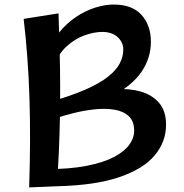

<svg xmlns="http://www.w3.org/2000/svg" viewBox="-20 -811 800 836"><path d="M221 -305.8 189 -364.8Q287 -392.5 350.6 -420.4Q414.2 -448.2 450.8 -477.4Q487.2 -506.5 502 -535.9Q516.8 -565.2 516.8 -594.8Q516.8 -627.2 491.9 -649.6Q467 -672 425.2 -672Q390 -672 347.9 -657Q305.8 -642 269.4 -608.5Q233 -575 213.2 -519.5L189.5 -582.5Q208.8 -634.8 241.2 -673.9Q273.8 -713 313.8 -739Q353.8 -765 395.2 -778.1Q436.8 -791.2 474.8 -791.2Q555.5 -791.2 596.2 -746Q637 -700.8 637 -629Q637 -558.5 596.2 -498.4Q555.5 -438.2 464.5 -390.2Q373.5 -342.2 221 -305.8ZM107 5Q110.2 -96 110.8 -192.5Q111.2 -289 108.4 -380.9Q105.5 -472.8 99.1 -559.8Q92.8 -646.8 83 -728.8L234.8 -752.8Q237.8 -663.5 239.8 -585.9Q241.8 -508.2 241.9 -437.1Q242 -366 240.8 -296.1Q239.5 -226.2 236.4 -153.9Q233.2 -81.5 228.5 0ZM228.5 0 180.5 -74.5Q283.8 -74.5 357 -88.9Q430.2 -103.2 475.9 -127.2Q521.5 -151.2 542.9 -180.8Q564.2 -210.2 564.2 -240.5Q564.2 -283.8 540.2 -305.6Q516.2 -327.5 477 -333.6Q437.8 -339.8 391.1 -334.8Q344.5 -329.8 299 -318.2Q253.5 -306.8 218 -294.5L222.2 -341.2Q281.5 -375.5 347.8 -396.6Q414 -417.8 476.9 -422.4Q539.8 -427 590.8 -412.9Q641.8 -398.8 672.4 -363.4Q703 -328 703 -267.8Q703 -194 653.9 -134.9Q604.8 -75.8 500.1 -39.9Q395.5 -4 228.5 0Z"/></svg>

Font: Marhey Light
Style: Regular
Weight: 300
Designer: Nur Syamsi & Bustanul Arifin
Foundry: Namelatype
Version: Version 1.000